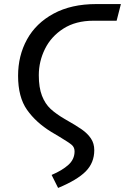

<svg xmlns="http://www.w3.org/2000/svg" viewBox="-20 -709 615 945"><path d="M234 152Q286 130 316.5 102.5Q347 75 347 36Q347 16 333 4Q319 -8 274 -35L232 -60Q157 -106 113 -168.5Q69 -231 69 -336Q69 -435 113 -515Q157 -595 244 -642Q331 -689 454 -689H575L554 -607H440Q353 -607 292.5 -568.5Q232 -530 201.5 -468.5Q171 -407 171 -339Q171 -278 186.5 -238Q202 -198 229 -173Q256 -148 299 -123Q354 -92 382.5 -72Q411 -52 427.5 -27.5Q444 -3 444 30Q444 92 402 134.5Q360 177 266 216Z"/></svg>

Font: FiraGO
Style: Italic
Weight: 400
Italic angle: -8°
Designer: bBox Type GmbH
Foundry: bBox Type GmbH
Version: Version 1.001